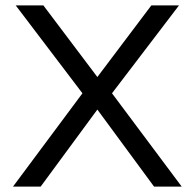

<svg xmlns="http://www.w3.org/2000/svg" viewBox="-20 -688 719 708"><path d="M548 0 339 -284 130 0H28L284 -344L38 -668H140L339 -404L538 -668H640L393 -344L650 0Z"/></svg>

Font: Gantari
Style: Regular
Weight: 400
Designer: Anugrah Pasau
Foundry: Lafontype
Version: Version 1.000; ttfautohint (v1.8.4)